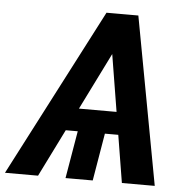

<svg xmlns="http://www.w3.org/2000/svg" viewBox="-88 -779 809 830"><g transform="rotate(5 316.5 -364.0)"><path d="M435.5 -661.6 107.4 0H-36.1L340.8 -727.5H424.3ZM471.2 0 362.3 -666.5 395.5 -727.5H479L613.8 0ZM520 -304.2 503.9 -206.1H126.5L143.1 -304.2ZM388.7 -261.2 344.7 0H226.6L271 -261.2Z"/></g></svg>

Font: Inter Tight SemiBold
Style: Italic
Weight: 600
Italic angle: -9.39999°
Designer: Rasmus Andersson
Foundry: rsms
Version: Version 3.004